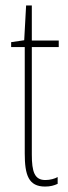

<svg xmlns="http://www.w3.org/2000/svg" viewBox="-20 -676 249 706"><path d="M147 -14C107 -14 97 -44 97 -108V-503H196V-527H97V-656H76L69 -528L21 -521V-503H71V-112C71 -32 85 10 146 10C165 10 179 6 192 0V-25C182 -19 164 -14 147 -14Z"/></svg>

Font: Noto Sans Devanagari ExtraCondensed Thin
Style: Regular
Weight: 100
Width: 2
Designer: Jelle Bosma - Monotype Design Team
Foundry: Monotype Imaging Inc.
Version: Version 2.004